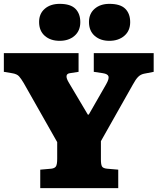

<svg xmlns="http://www.w3.org/2000/svg" viewBox="-21 -977 818 997"><path d="M188 0V-96L245 -101Q263 -103 269.5 -113Q276 -123 276 -153V-239L102 -546Q89 -568 78 -580.5Q67 -593 41 -597L-1 -604V-701H387V-604L342 -597Q326 -595 324.5 -582.5Q323 -570 337 -547L435 -382H440L530 -539Q546 -567 542.5 -580Q539 -593 513 -597L466 -604V-701H777V-604L726 -594Q708 -590 695.5 -577Q683 -564 669 -538L503 -244V-149Q503 -123 508.5 -113Q514 -103 535 -101L593 -96V0ZM547 -765Q500 -765 470.5 -791Q441 -817 441 -863Q441 -906 470.5 -931.5Q500 -957 547 -957Q604 -957 629.5 -931.5Q655 -906 655 -862Q655 -817 624.5 -791Q594 -765 547 -765ZM289 -765Q241 -765 211.5 -791Q182 -817 182 -863Q182 -906 211.5 -931.5Q241 -957 289 -957Q345 -957 370.5 -931.5Q396 -906 396 -862Q396 -817 366 -791Q336 -765 289 -765Z"/></svg>

Font: Literata Black
Style: Regular
Weight: 900
Designer: Latin by Veronika Burian and Jose Scaglione. Greek by Irene Vlachou. Cyrillic by Vera Evstafieva.
Foundry: TypeTogether
Version: Version 3.103;gftools[0.9.29]